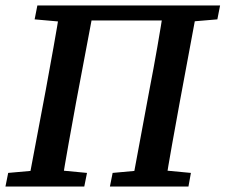

<svg xmlns="http://www.w3.org/2000/svg" viewBox="-28 -684 827 704"><path d="M-8 0 2 -50 136 -62H165L291 -50L281 0ZM73 0 140 -355Q154 -432 168 -509.5Q182 -587 194 -664H318L251 -309Q237 -232 223 -154.5Q209 -77 197 0ZM99 -613 109 -664H245L234 -601ZM242 -609 250 -664H634L626 -609ZM375 0 385 -50 516 -62H545L672 -50L663 0ZM454 0 520 -355Q535 -432 548.5 -509.5Q562 -587 574 -664H697L631 -309Q617 -232 603 -154.5Q589 -77 577 0ZM627 -601 637 -664H779L769 -613Z"/></svg>

Font: Source Serif 4 18pt SemiBold
Style: Italic
Weight: 600
Italic angle: -12°
Designer: Frank Grießhammer
Foundry: Adobe Systems Incorporated
Version: Version 4.004;hotconv 1.0.116;makeotfexe 2.5.65601